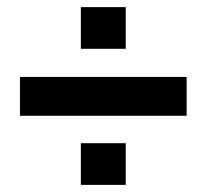

<svg xmlns="http://www.w3.org/2000/svg" viewBox="-20 -630 580 539"><path d="M36 -305H504V-414H36ZM207 -111H333V-228H207ZM207 -493H333V-610H207Z"/></svg>

Font: Aspekta 600
Style: Regular
Weight: 600
Designer: Ivo Dolenc
Version: Version 2.100